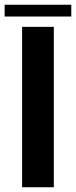

<svg xmlns="http://www.w3.org/2000/svg" viewBox="-40 -788 320 808"><path d="M53 0H186.5V-675H53ZM-20.5 -718.5H260V-768H-20.5Z"/></svg>

Font: Anybody SemiCondensed SemiBold
Style: Regular
Weight: 600
Width: 4
Version: Version 1.113;gftools[0.9.25]